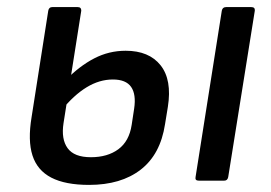

<svg xmlns="http://www.w3.org/2000/svg" viewBox="-20 -509 763 541"><path d="M231 12Q164 12 124.5 -8.5Q85 -29 71.5 -71Q58 -113 69 -179L116 -479Q118 -489 127 -489H199Q209 -489 209 -479L159 -162Q152 -117 170.5 -91.5Q189 -66 236 -66Q283 -66 313.5 -88.5Q344 -111 351 -157L358 -203Q364 -243 349.5 -264Q335 -285 298 -285Q260 -285 224 -263Q188 -241 154 -199L166 -284Q204 -323 245.5 -344.5Q287 -366 334 -366Q400 -366 432.5 -325Q465 -284 453 -208L445 -159Q432 -74 376.5 -31Q321 12 231 12ZM540 0Q529 0 531 -10L605 -479Q607 -489 617 -489H688Q699 -489 698 -479L623 -10Q621 0 612 0Z"/></svg>

Font: Sofia Sans Medium
Style: Italic
Weight: 500
Italic angle: -9°
Version: Version 4.101